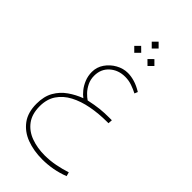

<svg xmlns="http://www.w3.org/2000/svg" viewBox="-311 -791 1211 1211"><g transform="rotate(45 294.5 -185.0)"><path d="M331.1 -707 361.8 -676.3 331.1 -645.5 300.3 -676.3ZM390.1 -610.4 420.9 -579.6 390.1 -548.8 358.9 -579.6ZM272 -610.4 303.2 -579.6 272 -548.8 241.2 -579.6ZM473.1 -147.9 471.2 -119.6H460Q385.3 -119.6 318.1 -106.9Q251 -94.2 199.2 -66.9Q147.5 -39.6 117.9 4.4Q88.4 48.3 88.4 110.8Q88.4 180.7 120.8 224.4Q153.3 268.1 208.3 288.3Q263.2 308.6 330.1 308.6Q377.9 308.6 425 299.3Q472.2 290 513.2 276.4L520.5 303.2Q432.6 337.4 336.4 337.4Q260.3 337.4 198.2 314.2Q136.2 291 99.6 241.7Q63 192.4 63 114.7Q63 48.3 88.9 3.2Q114.7 -42 157 -71.5Q199.2 -101.1 247.6 -119.1Q230.5 -131.3 211.9 -154.1Q193.4 -176.8 180.7 -207.8Q168 -238.8 168 -274.4Q168 -317.4 192.4 -352.8Q216.8 -388.2 254.9 -409.4Q293 -430.7 334 -430.7Q362.8 -430.7 395 -421.1Q427.2 -411.6 462.9 -389.6L454.1 -368.2Q429.7 -380.9 400.6 -391.1Q371.6 -401.4 338.9 -401.4Q278.3 -401.4 236.8 -364.5Q195.3 -327.6 195.3 -267.6Q195.3 -233.9 209 -206.1Q222.7 -178.2 241.7 -158.4Q260.7 -138.7 276.9 -128.4Q328.6 -139.6 367.2 -143.8Q405.8 -147.9 446.8 -147.9Z"/></g></svg>

Font: Vazirmatn FD Thin
Style: Regular
Weight: 100
Designer: Saber Rastikerdar
Foundry: Saber Rastikerdar
Version: Version 33.003